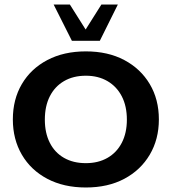

<svg xmlns="http://www.w3.org/2000/svg" viewBox="-20 -822 762 852"><path d="M361 10Q263 10 190 -28.5Q117 -67 77 -135.5Q37 -204 37 -292Q37 -381 77 -449Q117 -517 190 -555.5Q263 -594 361 -594Q459 -594 531.5 -555.5Q604 -517 644.5 -449Q685 -381 685 -292Q685 -204 644.5 -135.5Q604 -67 531.5 -28.5Q459 10 361 10ZM361 -98Q416 -98 457 -121.5Q498 -145 520.5 -188.5Q543 -232 543 -291Q543 -351 520.5 -394.5Q498 -438 457 -462Q416 -486 361 -486Q305 -486 264 -462Q223 -438 201 -394.5Q179 -351 179 -291Q179 -232 201 -188.5Q223 -145 264 -121.5Q305 -98 361 -98ZM299 -641 218 -802H290L360 -691L430 -802H503L423 -641Z"/></svg>

Font: Rokkitt
Style: Bold
Weight: 700
Designer: Vernon Adams
Foundry: Vernon Adams
Version: Version 3.103